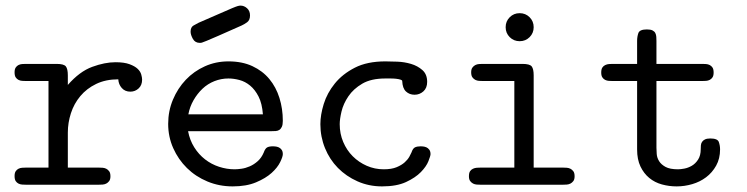

<svg xmlns="http://www.w3.org/2000/svg" viewBox="-20 -659 2665 685"><path d="M32 -31Q32 -42 36 -48Q40 -54 46 -57Q52 -60 59 -60.5Q66 -61 72 -61H153V-370H72Q66 -370 59 -370.5Q52 -371 46 -374Q40 -377 36 -383Q32 -389 32 -401Q32 -412 36 -418Q40 -424 46 -427Q52 -430 59 -430.5Q66 -431 72 -431H182Q208 -431 215 -422Q222 -413 222 -390V-356Q264 -404 309 -420.5Q354 -437 392 -437Q423 -437 442 -430Q461 -423 471 -413.5Q481 -404 484 -393Q487 -382 487 -375Q487 -355 474.5 -343.5Q462 -332 445 -332Q426 -332 414.5 -345Q403 -358 402 -376Q357 -376 323 -359.5Q289 -343 266.5 -316Q244 -289 233 -255Q222 -221 222 -186V-61H333Q339 -61 346 -60.5Q353 -60 359 -57Q365 -54 369.5 -48Q374 -42 374 -30Q374 -19 369.5 -13Q365 -7 359 -4Q353 -1 346 -0.5Q339 0 333 0H72Q66 0 59 -0.5Q52 -1 46 -4Q40 -7 36 -13Q32 -19 32 -31Z M660 -546Q660 -562 670.5 -568Q681 -574 689 -578Q738 -599 766 -611.5Q794 -624 808.5 -630Q823 -636 828.5 -637.5Q834 -639 838 -639Q851 -639 861.5 -629.5Q872 -620 872 -604Q872 -587 861.5 -579.5Q851 -572 842 -568Q788 -544 759.5 -531.5Q731 -519 717.5 -513.5Q704 -508 700.5 -507Q697 -506 693 -506Q676 -506 668 -520.5Q660 -535 660 -546ZM580 -217Q580 -263 597 -303.5Q614 -344 643 -374.5Q672 -405 711 -422.5Q750 -440 795 -440Q844 -440 880.5 -423Q917 -406 941 -377Q965 -348 977 -309.5Q989 -271 989 -228Q989 -214 985.5 -206.5Q982 -199 976.5 -195.5Q971 -192 964 -191.5Q957 -191 949 -191H651Q657 -159 673 -133.5Q689 -108 711.5 -90.5Q734 -73 761.5 -64Q789 -55 817 -55Q827 -55 841.5 -57Q856 -59 871 -65.5Q886 -72 899.5 -84Q913 -96 921 -115Q926 -129 933 -133Q940 -137 954 -137Q956 -137 962 -136.5Q968 -136 974 -133.5Q980 -131 984.5 -125Q989 -119 989 -109Q989 -100 979.5 -80.5Q970 -61 949 -42Q928 -23 893.5 -8.5Q859 6 810 6Q762 6 720 -11.5Q678 -29 647 -59.5Q616 -90 598 -130.5Q580 -171 580 -217ZM918 -251Q915 -290 902.5 -314.5Q890 -339 872.5 -353.5Q855 -368 834.5 -373.5Q814 -379 795 -379Q769 -379 745 -369.5Q721 -360 702.5 -342.5Q684 -325 670.5 -301.5Q657 -278 652 -251Z M1123 -216Q1123 -249 1135 -288Q1147 -327 1174.5 -361Q1202 -395 1246 -417.5Q1290 -440 1355 -440Q1372 -440 1397.5 -439Q1423 -438 1446.5 -431Q1470 -424 1487 -409Q1504 -394 1504 -367Q1504 -345 1490.5 -333Q1477 -321 1459 -321Q1441 -321 1428.5 -332.5Q1416 -344 1415 -370Q1415 -373 1408.5 -375Q1402 -377 1393 -378Q1384 -379 1373.5 -379Q1363 -379 1355 -379Q1304 -379 1272.5 -360.5Q1241 -342 1223 -315.5Q1205 -289 1198.5 -261.5Q1192 -234 1192 -216Q1192 -182 1204.5 -152.5Q1217 -123 1238.5 -101.5Q1260 -80 1288.5 -67.5Q1317 -55 1349 -55Q1377 -55 1395 -62.5Q1413 -70 1424 -80Q1435 -90 1440.5 -100Q1446 -110 1448 -115Q1453 -130 1461 -133.5Q1469 -137 1481 -137Q1483 -137 1489 -136.5Q1495 -136 1501 -133.5Q1507 -131 1511.5 -125Q1516 -119 1516 -109Q1516 -103 1508.5 -84Q1501 -65 1481.5 -45Q1462 -25 1428.5 -9.5Q1395 6 1343 6Q1296 6 1255.5 -12Q1215 -30 1185.5 -60Q1156 -90 1139.5 -130.5Q1123 -171 1123 -216Z M1784 -562Q1784 -583 1798.5 -597.5Q1813 -612 1834 -612Q1855 -612 1869.5 -597.5Q1884 -583 1884 -562Q1884 -541 1869.5 -526.5Q1855 -512 1834 -512Q1813 -512 1798.5 -526.5Q1784 -541 1784 -562ZM1653 -30Q1653 -42 1657 -48Q1661 -54 1667.5 -57Q1674 -60 1681 -60.5Q1688 -61 1694 -61H1815V-370H1702Q1696 -370 1689 -370.5Q1682 -371 1676 -374Q1670 -377 1665.5 -383Q1661 -389 1661 -401Q1661 -412 1665.5 -418Q1670 -424 1676 -427Q1682 -430 1689 -430.5Q1696 -431 1702 -431H1844Q1870 -431 1877 -422Q1884 -413 1884 -390V-61H1989Q1995 -61 2002 -60.5Q2009 -60 2015 -57Q2021 -54 2025.5 -48Q2030 -42 2030 -30Q2030 -19 2025.5 -13Q2021 -7 2015 -4Q2009 -1 2002 -0.5Q1995 0 1989 0H1694Q1688 0 1681 -0.5Q1674 -1 1668 -4Q1662 -7 1657.5 -13Q1653 -19 1653 -30Z M2125 -400Q2125 -412 2129 -418Q2133 -424 2139.5 -427Q2146 -430 2153 -430.5Q2160 -431 2166 -431H2253V-513Q2253 -528 2257.5 -541Q2262 -554 2288 -554Q2301 -554 2308 -550.5Q2315 -547 2318 -541Q2321 -535 2321.5 -527.5Q2322 -520 2322 -513V-431H2486Q2492 -431 2499 -430.5Q2506 -430 2512 -427Q2518 -424 2522 -418Q2526 -412 2526 -400Q2526 -389 2522 -383Q2518 -377 2512 -374Q2506 -371 2499 -370.5Q2492 -370 2486 -370H2322V-132Q2322 -123 2323 -109.5Q2324 -96 2331.5 -84Q2339 -72 2354.5 -63.5Q2370 -55 2399 -55Q2408 -55 2421.5 -57.5Q2435 -60 2448 -67.5Q2461 -75 2470.5 -89.5Q2480 -104 2480 -127Q2480 -133 2480.5 -140Q2481 -147 2484.5 -152.5Q2488 -158 2495 -161.5Q2502 -165 2514 -165Q2540 -165 2544.5 -152.5Q2549 -140 2549 -126Q2549 -93 2535 -68Q2521 -43 2499 -26.5Q2477 -10 2449.5 -2Q2422 6 2394 6Q2367 6 2341.5 -1Q2316 -8 2296.5 -24Q2277 -40 2265 -65Q2253 -90 2253 -126V-370H2165Q2159 -370 2152 -370.5Q2145 -371 2139 -374Q2133 -377 2129 -383Q2125 -389 2125 -400Z"/></svg>

Font: CMU Typewriter Custom
Style: Regular
Weight: 500
Monospace: yes
Version: Version 0.7.0